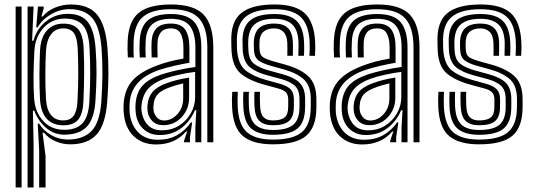

<svg xmlns="http://www.w3.org/2000/svg" viewBox="-20 -629 2360 849"><path d="M153.2 200V35.2L146.8 -82.5H152.8Q172.2 -51 206.5 -31.5Q240.8 -12 279.5 -12Q347.8 -12 384.4 -49.4Q421 -86.8 428 -179Q432.2 -240.2 432.9 -298.1Q433.5 -356 429 -416.5Q421.2 -511.8 387.2 -550.1Q353.2 -588.5 287.5 -588.5Q245.5 -588.5 206.6 -566.4Q167.8 -544.2 146.2 -508H140.2L147.8 -600H173V-591.5L163.2 -555.8H168.5Q189.5 -581.5 223.5 -595.4Q257.5 -609.2 293.2 -609.2Q372 -609.2 409.4 -564.2Q446.8 -519.2 455.2 -417Q459.8 -357.2 459.4 -301Q459 -244.8 454.2 -179.8Q446.5 -78 407.2 -34.4Q368 9.2 290 9.2Q257.2 9.2 226.4 -3.9Q195.5 -17 174.5 -42.2H168.2L181.5 61.8V200ZM49.2 200V-600H75.5V200ZM102 200V-600H128.5L122 -449L128 -448.8Q141.8 -501.2 183.5 -534.5Q225.2 -567.8 280.2 -567.8Q339.2 -567.8 367.6 -532.6Q396 -497.5 402.5 -417.8Q407.2 -356.8 406.8 -301.5Q406.2 -246.2 401.8 -179.2Q396 -103.5 364.4 -69.4Q332.8 -35.2 268.8 -33.5Q220.8 -32.2 184.8 -62.9Q148.8 -93.5 131.5 -139.5H125.5L128.5 8.8V200ZM264 -55Q318 -55 344.8 -84Q371.5 -113 375.2 -180Q379 -252.5 378.9 -305.8Q378.8 -359 376 -415.8Q372.5 -487 346.9 -516.9Q321.2 -546.8 267 -546.8Q210 -546.8 172.9 -506.4Q135.8 -466 132.2 -406Q128.8 -347.5 128.2 -290.5Q127.8 -233.5 131.2 -189.5Q136.2 -131.5 171.8 -93.2Q207.2 -55 264 -55ZM260.2 -75Q211.5 -75 185.6 -105.2Q159.8 -135.5 157 -189.5Q154.2 -241.5 154.4 -297.6Q154.5 -353.8 157 -406.2Q160 -463.5 187.2 -494Q214.5 -524.5 260.2 -524.5Q305 -524.5 326 -499.6Q347 -474.8 349.8 -416.5Q352.5 -356.5 352.1 -304Q351.8 -251.5 348.8 -179.8Q346.8 -128.2 327 -101.6Q307.2 -75 260.2 -75ZM260.2 -96.5Q289.8 -96.5 305 -116.2Q320.2 -136 322.5 -180.2Q326.2 -252.2 326.1 -306.4Q326 -360.5 323.5 -416.5Q321 -463.5 306.2 -483.5Q291.5 -503.5 260 -503.5Q225.5 -503.5 205.9 -477.4Q186.2 -451.2 183.5 -405.8Q180.8 -361.8 180.5 -302.1Q180.2 -242.5 183.5 -189Q186 -145.5 205.1 -121Q224.2 -96.5 260.2 -96.5Z M896.8 0V-418.2Q896.8 -506.8 860.2 -547.5Q823.8 -588.2 736 -588.2Q652.8 -588.2 613.4 -555.5Q574 -522.8 571 -446Q570.5 -428.8 570.4 -410.9Q570.2 -393 571.8 -374.8H545.5Q544 -394.5 543.9 -410.4Q543.8 -426.2 544.5 -447Q548 -534.8 593.2 -572Q638.5 -609.2 736 -609.2Q838.2 -609.2 880.8 -563.9Q923.2 -518.5 923.2 -418.2V0ZM843.8 0.2V-65.2L848.2 -141.8H842.2Q820.2 -90.8 779.8 -61.1Q739.2 -31.5 685.8 -32Q641.8 -32 612.9 -59.5Q584 -87 579.8 -134.8Q578.2 -152.8 579.5 -170.8Q584.2 -223.5 612.6 -252.9Q641 -282.2 696.2 -300.5Q722.8 -309.2 766.1 -318.9Q809.5 -328.5 844 -332.8V-418.2Q844 -482.2 819.8 -514Q795.5 -545.8 736 -545.8Q680.8 -545.8 653.4 -521.9Q626 -498 624 -444.2Q623.2 -429.8 623.1 -411.9Q623 -394 624.2 -374.8H598Q596.8 -394.5 596.8 -412.4Q596.8 -430.2 597.5 -444.8Q600 -509.2 632.6 -538.1Q665.2 -567 736 -567Q809.2 -567 839.8 -530.9Q870.2 -494.8 870.2 -418.2V0.2ZM669.8 9.8Q610 9.8 571.6 -26.4Q533.2 -62.5 527 -130.5Q525.2 -153.8 527 -175.2Q532.5 -237.2 568.2 -275.5Q604 -313.8 678.8 -341Q705 -350.5 729.8 -357Q754.5 -363.5 791 -369.8V-418.5Q791 -458.2 778.6 -480.9Q766.2 -503.5 736 -503.5Q705.8 -503.5 691.8 -486.8Q677.8 -470 676.5 -441Q676.2 -433.8 676.1 -414.2Q676 -394.8 676.8 -374.8H650.5Q649.5 -397 649.8 -414.4Q650 -431.8 650.2 -443.5Q652 -482.8 671.9 -503.8Q691.8 -524.8 736 -524.8Q781 -524.8 799.2 -497.5Q817.5 -470.2 817.5 -418.5V-351.5Q784.5 -345.8 750.2 -337.9Q716 -330 687.8 -321Q559.8 -279.2 553.2 -173Q552.8 -164.2 552.6 -153.1Q552.5 -142 553.2 -132.8Q558 -77.8 590.8 -44.4Q623.5 -11 678 -11Q726.2 -11 762.5 -31.1Q798.8 -51.2 824 -87.8H829.8L820 -22.2V0H794L793.5 -5.5L807.5 -47.5H802.5Q753.5 9.8 669.8 9.8ZM695.2 -52.8Q739.2 -52.8 772.5 -74.1Q805.8 -95.5 824.2 -129Q842.8 -162.5 842.8 -199V-311.2Q810.2 -307.2 770.4 -298.5Q730.5 -289.8 705 -280.2Q657.8 -262.5 634.6 -236.1Q611.5 -209.8 605.8 -165.5Q604.2 -151 606 -137Q611.2 -100 633.5 -76.4Q655.8 -52.8 695.2 -52.8ZM701.8 -75.5Q671 -75.5 653 -94.2Q635 -113 632.5 -139.2Q631 -153 632.2 -165Q636 -201 655.1 -223.1Q674.2 -245.2 713.2 -259.8Q739.8 -269.8 763.4 -275.5Q787 -281.2 816.2 -286V-196.8Q816.2 -146.2 783.2 -110.9Q750.2 -75.5 701.8 -75.5ZM705.5 -96.2Q739.2 -96.2 764.6 -124.4Q790 -152.5 790 -194.2V-260.2Q773.5 -256.5 756.6 -251.5Q739.8 -246.5 721.8 -239.5Q690 -227.2 675.4 -209.8Q660.8 -192.2 658.8 -163.5Q658 -155.8 658.2 -150.8Q658.5 -145.8 659 -141.2Q660.8 -125.5 672.8 -110.9Q684.8 -96.2 705.5 -96.2Z M1187 -75.2Q1147 -75.2 1127.1 -94.4Q1107.2 -113.5 1105.2 -160.8Q1104.8 -171.5 1104.5 -191.4Q1104.2 -211.2 1105.2 -223H1129.8Q1129 -211.8 1129.1 -196.2Q1129.2 -180.8 1130 -161.8Q1131.2 -126 1145 -111.2Q1158.8 -96.5 1187 -96.5Q1222.5 -96.5 1238.2 -109.6Q1254 -122.8 1254.2 -153.5Q1254.8 -172.2 1254.5 -190.5Q1254 -211.2 1243.5 -221.4Q1233 -231.5 1210.2 -237.8L1150.8 -254Q1080.8 -273 1044.1 -304.1Q1007.5 -335.2 1003.8 -405Q1003.2 -414.8 1003.1 -423.6Q1003 -432.5 1002.8 -441Q999 -532 1045.9 -570.6Q1092.8 -609.2 1193.2 -609.2Q1284.8 -609.2 1326.5 -571.4Q1368.2 -533.5 1373.5 -446.2Q1374.2 -434 1374.1 -416.9Q1374 -399.8 1372.8 -382.2H1348Q1349.5 -399 1349.6 -416.5Q1349.8 -434 1349 -445Q1345 -521.5 1308.5 -554.9Q1272 -588.2 1193.2 -588.2Q1105.2 -588.2 1065 -553.8Q1024.8 -519.2 1027.5 -440.8Q1027.8 -431.8 1027.8 -423.2Q1027.8 -414.8 1028.5 -405Q1034 -343.2 1066.4 -317.4Q1098.8 -291.5 1157.5 -275.2L1216 -259Q1249.2 -249.8 1264.4 -234.9Q1279.5 -220 1279.5 -190.5Q1279.5 -180.2 1279.5 -172.4Q1279.5 -164.5 1279.2 -153.2Q1278.8 -112 1257.5 -93.6Q1236.2 -75.2 1187 -75.2ZM1187 -33Q1121.5 -33 1090 -61.5Q1058.5 -90 1055.8 -159Q1055 -172.8 1055.1 -192.4Q1055.2 -212 1056 -223H1080.8Q1079.8 -212.2 1079.9 -192.5Q1080 -172.8 1080.5 -160Q1083 -102.2 1108.4 -78.2Q1133.8 -54.2 1187 -54.2Q1249.2 -54.2 1276.5 -77.1Q1303.8 -100 1304.2 -153.5Q1304.5 -163.5 1304.4 -172Q1304.2 -180.5 1304.2 -190.5Q1304.2 -232 1282.8 -250.8Q1261.2 -269.5 1221.8 -280L1164 -295.5Q1112.5 -309.2 1085 -331.8Q1057.5 -354.2 1053.5 -404.2Q1052.8 -414 1052.8 -423.2Q1052.8 -432.5 1052.5 -440.8Q1050 -506.2 1083.6 -536.6Q1117.2 -567 1193.2 -567Q1258.8 -567 1290 -538Q1321.2 -509 1324.5 -443.5Q1325 -434.5 1325.1 -416.9Q1325.2 -399.2 1323.8 -382.2H1299.2Q1299.5 -399.2 1299.9 -416.2Q1300.2 -433.2 1300 -440.2Q1298.2 -497 1271.6 -521.4Q1245 -545.8 1193.2 -545.8Q1133.8 -545.8 1105.8 -521.2Q1077.8 -496.8 1077.5 -440.8Q1077.2 -431.5 1077.6 -422.2Q1078 -413 1078.5 -405.2Q1080.8 -364.2 1104.2 -346.4Q1127.8 -328.5 1170.8 -316.8L1227.8 -301.2Q1280.8 -287 1305 -262.6Q1329.2 -238.2 1329.2 -190.5Q1329.2 -182 1329.2 -172.9Q1329.2 -163.8 1329 -153.2Q1328.5 -89 1295.8 -61Q1263 -33 1187 -33ZM1187 9.2Q1097 9.2 1053.5 -28.1Q1010 -65.5 1006.2 -156.8Q1004.5 -195 1007 -223H1031.5Q1030.8 -212.2 1030.5 -192.8Q1030.2 -173.2 1031 -157.8Q1034.5 -77.8 1071.6 -44.8Q1108.8 -11.8 1187 -11.8Q1276.2 -11.8 1314.9 -44.8Q1353.5 -77.8 1354 -153.2Q1354.2 -164.2 1354.2 -172.2Q1354.2 -180.2 1354.2 -190.5Q1354.2 -250.8 1322.6 -278.8Q1291 -306.8 1233.5 -322.5L1177.5 -338Q1144.8 -347 1125 -360.4Q1105.2 -373.8 1103.2 -405.2Q1103 -413 1102.5 -422.1Q1102 -431.2 1102.2 -440.5Q1103.5 -484.5 1125.5 -504.6Q1147.5 -524.8 1193.2 -524.8Q1233 -524.8 1253.5 -504.6Q1274 -484.5 1275.2 -439.2Q1275.5 -428.2 1275.4 -415.6Q1275.2 -403 1274.8 -382.2H1250.5Q1250.8 -398.8 1250.8 -415.6Q1250.8 -432.5 1250.5 -438Q1249 -472.8 1233.2 -488.1Q1217.5 -503.5 1193.2 -503.5Q1162.2 -503.5 1145.1 -488.8Q1128 -474 1127.2 -440.5Q1127 -430.8 1127.1 -422.8Q1127.2 -414.8 1128.2 -405.2Q1130.5 -383.5 1144.8 -375Q1159 -366.5 1184 -359.2L1239.2 -343.8Q1309 -324.5 1344 -291.2Q1379 -258 1379 -190.5Q1379 -179.8 1379.1 -171.8Q1379.2 -163.8 1379 -153.2Q1378.5 -66.8 1334.2 -28.8Q1290 9.2 1187 9.2Z M1808.5 0V-418.2Q1808.5 -506.8 1772 -547.5Q1735.5 -588.2 1647.8 -588.2Q1564.5 -588.2 1525.1 -555.5Q1485.8 -522.8 1482.8 -446Q1482.2 -428.8 1482.1 -410.9Q1482 -393 1483.5 -374.8H1457.2Q1455.8 -394.5 1455.6 -410.4Q1455.5 -426.2 1456.2 -447Q1459.8 -534.8 1505 -572Q1550.2 -609.2 1647.8 -609.2Q1750 -609.2 1792.5 -563.9Q1835 -518.5 1835 -418.2V0ZM1755.5 0.2V-65.2L1760 -141.8H1754Q1732 -90.8 1691.5 -61.1Q1651 -31.5 1597.5 -32Q1553.5 -32 1524.6 -59.5Q1495.8 -87 1491.5 -134.8Q1490 -152.8 1491.2 -170.8Q1496 -223.5 1524.4 -252.9Q1552.8 -282.2 1608 -300.5Q1634.5 -309.2 1677.9 -318.9Q1721.2 -328.5 1755.8 -332.8V-418.2Q1755.8 -482.2 1731.5 -514Q1707.2 -545.8 1647.8 -545.8Q1592.5 -545.8 1565.1 -521.9Q1537.8 -498 1535.8 -444.2Q1535 -429.8 1534.9 -411.9Q1534.8 -394 1536 -374.8H1509.8Q1508.5 -394.5 1508.5 -412.4Q1508.5 -430.2 1509.2 -444.8Q1511.8 -509.2 1544.4 -538.1Q1577 -567 1647.8 -567Q1721 -567 1751.5 -530.9Q1782 -494.8 1782 -418.2V0.2ZM1581.5 9.8Q1521.8 9.8 1483.4 -26.4Q1445 -62.5 1438.8 -130.5Q1437 -153.8 1438.8 -175.2Q1444.2 -237.2 1480 -275.5Q1515.8 -313.8 1590.5 -341Q1616.8 -350.5 1641.5 -357Q1666.2 -363.5 1702.8 -369.8V-418.5Q1702.8 -458.2 1690.4 -480.9Q1678 -503.5 1647.8 -503.5Q1617.5 -503.5 1603.5 -486.8Q1589.5 -470 1588.2 -441Q1588 -433.8 1587.9 -414.2Q1587.8 -394.8 1588.5 -374.8H1562.2Q1561.2 -397 1561.5 -414.4Q1561.8 -431.8 1562 -443.5Q1563.8 -482.8 1583.6 -503.8Q1603.5 -524.8 1647.8 -524.8Q1692.8 -524.8 1711 -497.5Q1729.2 -470.2 1729.2 -418.5V-351.5Q1696.2 -345.8 1662 -337.9Q1627.8 -330 1599.5 -321Q1471.5 -279.2 1465 -173Q1464.5 -164.2 1464.4 -153.1Q1464.2 -142 1465 -132.8Q1469.8 -77.8 1502.5 -44.4Q1535.2 -11 1589.8 -11Q1638 -11 1674.2 -31.1Q1710.5 -51.2 1735.8 -87.8H1741.5L1731.8 -22.2V0H1705.8L1705.2 -5.5L1719.2 -47.5H1714.2Q1665.2 9.8 1581.5 9.8ZM1607 -52.8Q1651 -52.8 1684.2 -74.1Q1717.5 -95.5 1736 -129Q1754.5 -162.5 1754.5 -199V-311.2Q1722 -307.2 1682.1 -298.5Q1642.2 -289.8 1616.8 -280.2Q1569.5 -262.5 1546.4 -236.1Q1523.2 -209.8 1517.5 -165.5Q1516 -151 1517.8 -137Q1523 -100 1545.2 -76.4Q1567.5 -52.8 1607 -52.8ZM1613.5 -75.5Q1582.8 -75.5 1564.8 -94.2Q1546.8 -113 1544.2 -139.2Q1542.8 -153 1544 -165Q1547.8 -201 1566.9 -223.1Q1586 -245.2 1625 -259.8Q1651.5 -269.8 1675.1 -275.5Q1698.8 -281.2 1728 -286V-196.8Q1728 -146.2 1695 -110.9Q1662 -75.5 1613.5 -75.5ZM1617.2 -96.2Q1651 -96.2 1676.4 -124.4Q1701.8 -152.5 1701.8 -194.2V-260.2Q1685.2 -256.5 1668.4 -251.5Q1651.5 -246.5 1633.5 -239.5Q1601.8 -227.2 1587.1 -209.8Q1572.5 -192.2 1570.5 -163.5Q1569.8 -155.8 1570 -150.8Q1570.2 -145.8 1570.8 -141.2Q1572.5 -125.5 1584.5 -110.9Q1596.5 -96.2 1617.2 -96.2Z M2098.8 -75.2Q2058.8 -75.2 2038.9 -94.4Q2019 -113.5 2017 -160.8Q2016.5 -171.5 2016.2 -191.4Q2016 -211.2 2017 -223H2041.5Q2040.8 -211.8 2040.9 -196.2Q2041 -180.8 2041.8 -161.8Q2043 -126 2056.8 -111.2Q2070.5 -96.5 2098.8 -96.5Q2134.2 -96.5 2150 -109.6Q2165.8 -122.8 2166 -153.5Q2166.5 -172.2 2166.2 -190.5Q2165.8 -211.2 2155.2 -221.4Q2144.8 -231.5 2122 -237.8L2062.5 -254Q1992.5 -273 1955.9 -304.1Q1919.2 -335.2 1915.5 -405Q1915 -414.8 1914.9 -423.6Q1914.8 -432.5 1914.5 -441Q1910.8 -532 1957.6 -570.6Q2004.5 -609.2 2105 -609.2Q2196.5 -609.2 2238.2 -571.4Q2280 -533.5 2285.2 -446.2Q2286 -434 2285.9 -416.9Q2285.8 -399.8 2284.5 -382.2H2259.8Q2261.2 -399 2261.4 -416.5Q2261.5 -434 2260.8 -445Q2256.8 -521.5 2220.2 -554.9Q2183.8 -588.2 2105 -588.2Q2017 -588.2 1976.8 -553.8Q1936.5 -519.2 1939.2 -440.8Q1939.5 -431.8 1939.5 -423.2Q1939.5 -414.8 1940.2 -405Q1945.8 -343.2 1978.1 -317.4Q2010.5 -291.5 2069.2 -275.2L2127.8 -259Q2161 -249.8 2176.1 -234.9Q2191.2 -220 2191.2 -190.5Q2191.2 -180.2 2191.2 -172.4Q2191.2 -164.5 2191 -153.2Q2190.5 -112 2169.2 -93.6Q2148 -75.2 2098.8 -75.2ZM2098.8 -33Q2033.2 -33 2001.8 -61.5Q1970.2 -90 1967.5 -159Q1966.8 -172.8 1966.9 -192.4Q1967 -212 1967.8 -223H1992.5Q1991.5 -212.2 1991.6 -192.5Q1991.8 -172.8 1992.2 -160Q1994.8 -102.2 2020.1 -78.2Q2045.5 -54.2 2098.8 -54.2Q2161 -54.2 2188.2 -77.1Q2215.5 -100 2216 -153.5Q2216.2 -163.5 2216.1 -172Q2216 -180.5 2216 -190.5Q2216 -232 2194.5 -250.8Q2173 -269.5 2133.5 -280L2075.8 -295.5Q2024.2 -309.2 1996.8 -331.8Q1969.2 -354.2 1965.2 -404.2Q1964.5 -414 1964.5 -423.2Q1964.5 -432.5 1964.2 -440.8Q1961.8 -506.2 1995.4 -536.6Q2029 -567 2105 -567Q2170.5 -567 2201.8 -538Q2233 -509 2236.2 -443.5Q2236.8 -434.5 2236.9 -416.9Q2237 -399.2 2235.5 -382.2H2211Q2211.2 -399.2 2211.6 -416.2Q2212 -433.2 2211.8 -440.2Q2210 -497 2183.4 -521.4Q2156.8 -545.8 2105 -545.8Q2045.5 -545.8 2017.5 -521.2Q1989.5 -496.8 1989.2 -440.8Q1989 -431.5 1989.4 -422.2Q1989.8 -413 1990.2 -405.2Q1992.5 -364.2 2016 -346.4Q2039.5 -328.5 2082.5 -316.8L2139.5 -301.2Q2192.5 -287 2216.8 -262.6Q2241 -238.2 2241 -190.5Q2241 -182 2241 -172.9Q2241 -163.8 2240.8 -153.2Q2240.2 -89 2207.5 -61Q2174.8 -33 2098.8 -33ZM2098.8 9.2Q2008.8 9.2 1965.2 -28.1Q1921.8 -65.5 1918 -156.8Q1916.2 -195 1918.8 -223H1943.2Q1942.5 -212.2 1942.2 -192.8Q1942 -173.2 1942.8 -157.8Q1946.2 -77.8 1983.4 -44.8Q2020.5 -11.8 2098.8 -11.8Q2188 -11.8 2226.6 -44.8Q2265.2 -77.8 2265.8 -153.2Q2266 -164.2 2266 -172.2Q2266 -180.2 2266 -190.5Q2266 -250.8 2234.4 -278.8Q2202.8 -306.8 2145.2 -322.5L2089.2 -338Q2056.5 -347 2036.8 -360.4Q2017 -373.8 2015 -405.2Q2014.8 -413 2014.2 -422.1Q2013.8 -431.2 2014 -440.5Q2015.2 -484.5 2037.2 -504.6Q2059.2 -524.8 2105 -524.8Q2144.8 -524.8 2165.2 -504.6Q2185.8 -484.5 2187 -439.2Q2187.2 -428.2 2187.1 -415.6Q2187 -403 2186.5 -382.2H2162.2Q2162.5 -398.8 2162.5 -415.6Q2162.5 -432.5 2162.2 -438Q2160.8 -472.8 2145 -488.1Q2129.2 -503.5 2105 -503.5Q2074 -503.5 2056.9 -488.8Q2039.8 -474 2039 -440.5Q2038.8 -430.8 2038.9 -422.8Q2039 -414.8 2040 -405.2Q2042.2 -383.5 2056.5 -375Q2070.8 -366.5 2095.8 -359.2L2151 -343.8Q2220.8 -324.5 2255.8 -291.2Q2290.8 -258 2290.8 -190.5Q2290.8 -179.8 2290.9 -171.8Q2291 -163.8 2290.8 -153.2Q2290.2 -66.8 2246 -28.8Q2201.8 9.2 2098.8 9.2Z"/></svg>

Font: Big Shoulders Inline Text ExtraBold
Style: Regular
Weight: 800
Designer: Patric King
Foundry: XO Type Co
Version: Version 1.000